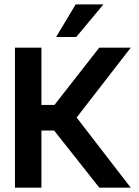

<svg xmlns="http://www.w3.org/2000/svg" viewBox="-20 -872 648 892"><path d="M460.5 -851.5 334 -700H240.5L331.5 -851.5ZM49.5 -650.5H172.5V-384.5H233L441 -650.5H587.5L336 -326L587.5 0H441.5L231.5 -265.5H172.5V0H49.5Z"/></svg>

Font: Overused Grotesk SemiBold
Style: Regular
Weight: 610
Version: Version 0.004